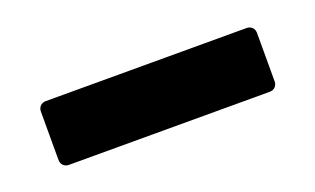

<svg xmlns="http://www.w3.org/2000/svg" viewBox="-31 -443 465 283"><g transform="rotate(-20 202.0 -301.0)"><path d="M359 -251C366 -251 371 -256 371 -263V-339C371 -346 366 -351 359 -351H44C37 -351 32 -346 32 -339V-263C32 -256 37 -251 44 -251Z"/></g></svg>

Font: Barlow SemiBold Numbers
Style: Regular
Weight: 600
Designer: Jeremy Tribby
Foundry: Tribby Type
Version: Version 1.408